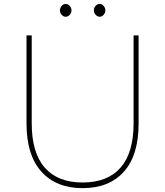

<svg xmlns="http://www.w3.org/2000/svg" viewBox="-20 -959 843 982"><path d="M286.7 -905.6Q286.7 -918.9 295.6 -928.9Q304.4 -938.9 315.6 -938.9Q327.8 -938.9 336.7 -928.9Q345.6 -918.9 345.6 -905.6Q345.6 -893.3 336.7 -883.3Q327.8 -873.3 315.6 -873.3Q304.4 -873.3 295.6 -883.3Q286.7 -893.3 286.7 -905.6ZM460 -905.6Q460 -918.9 468.9 -928.9Q477.8 -938.9 490 -938.9Q501.1 -938.9 510 -928.9Q518.9 -918.9 518.9 -905.6Q518.9 -893.3 510 -883.3Q501.1 -873.3 490 -873.3Q478.9 -873.3 469.4 -883.3Q460 -893.3 460 -905.6ZM115.6 -327.8V-777.8H142.2V-328.9Q142.2 -177.8 208.9 -101.7Q275.6 -25.6 402.2 -25.6Q530 -25.6 596.7 -101.7Q663.3 -177.8 663.3 -328.9V-777.8H688.9V-327.8Q688.9 -164.4 613.3 -80.6Q537.8 3.3 402.2 3.3Q267.8 3.3 191.7 -81.1Q115.6 -165.6 115.6 -327.8Z"/></svg>

Font: Paperlogy 1 Thin
Style: Regular
Weight: 250
Designer: redesigned by Lee Juim, glyphs from Gmarket Sans & Montserrat
Foundry: PT&
Version: Version 1.001